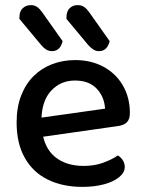

<svg xmlns="http://www.w3.org/2000/svg" viewBox="-20 -717 567 751"><path d="M112 -177 107 -252 391 -292Q388 -339 358 -370.5Q328 -402 273 -402Q217 -402 180 -362Q143 -322 142 -248L144 -210Q152 -139 195 -103.5Q238 -68 308 -68Q350 -68 385 -81Q420 -94 441 -109Q453 -102 460.5 -90Q468 -78 468 -64Q468 -42 446 -24Q424 -6 386.5 4Q349 14 302 14Q225 14 167 -14.5Q109 -43 77 -99.5Q45 -156 45 -238Q45 -297 62.5 -342.5Q80 -388 111 -419Q142 -450 184 -466Q226 -482 274 -482Q337 -482 385.5 -455.5Q434 -429 461 -382Q488 -335 488 -275Q488 -250 476 -238.5Q464 -227 442 -224ZM141 -541 56 -643V-649Q56 -673 69 -685Q82 -697 101 -697Q115 -697 125.5 -689.5Q136 -682 145 -669L225 -556Q220 -536 209.5 -526.5Q199 -517 184 -517Q170 -517 159.5 -524Q149 -531 141 -541ZM325 -541 240 -643V-649Q240 -673 252.5 -685Q265 -697 284 -697Q299 -697 309.5 -689.5Q320 -682 329 -669L409 -556Q404 -536 393.5 -526.5Q383 -517 367 -517Q354 -517 344 -524Q334 -531 325 -541Z"/></svg>

Font: Baloo Bhaijaan 2 Medium
Style: Regular
Weight: 500
Designer: Sanskriti Dholi, Noopur Datye and Ek Type
Foundry: Ek Type
Version: Version 1.701